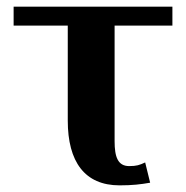

<svg xmlns="http://www.w3.org/2000/svg" viewBox="-20 -548 560 578"><path d="M21 -471H184V-185C184 -61 235 10 340 10C378 10 404 7 432 2L417 -59C400 -51 391 -48 369 -48C335 -48 325 -75 325 -123V-471H499V-528H21Z"/></svg>

Font: Aerodynamic
Style: Regular
Weight: 500
Designer: Google
Version: Version 2.000980; 2014